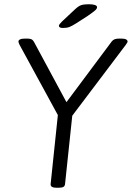

<svg xmlns="http://www.w3.org/2000/svg" viewBox="-20 -884 622 906"><path d="M247 2Q217 2 219 -16L253 -341L72 -673Q70 -678 68.5 -681.5Q67 -685 67 -688Q67 -694 74.5 -698Q82 -702 100 -702H107Q120 -702 127.5 -699Q135 -696 140 -687L307 -377H275L507 -688Q513 -696 521.5 -699Q530 -702 544 -702H550Q568 -702 575 -698Q582 -694 582 -688Q582 -685 579.5 -681.5Q577 -678 574 -673L321 -338L287 -16Q286 -6 279 -2Q272 2 255 2ZM277 -752Q268 -752 263 -754.5Q258 -757 258 -762Q258 -766 262.5 -771.5Q267 -777 274 -784L335 -841Q350 -855 362.5 -859.5Q375 -864 399 -864Q417 -864 427.5 -860.5Q438 -857 438 -850Q438 -843 429 -835Q420 -827 394 -809L338 -773Q319 -761 307 -756.5Q295 -752 277 -752Z"/></svg>

Font: Asap Light
Style: Italic
Weight: 300
Italic angle: -6°
Designer: Pablo Cosgaya
Foundry: Omnibus-Type
Version: Version 3.001